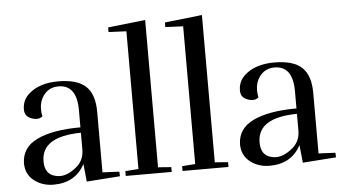

<svg xmlns="http://www.w3.org/2000/svg" viewBox="-53 -856 1699 957"><g transform="rotate(-5 797.0 -377.0)"><path d="M214 -28Q203 -28 191 -31Q138 -43 138 -108Q138 -232 336 -234V-148Q335 -93 293 -61Q252 -28 214 -28ZM40 -108Q40 -52 81 -20Q122 12 178 12Q288 12 335 -78L344 11L511 -1L510 -24L426 -28V-331Q426 -419 383 -459Q340 -499 245 -499Q149 -499 96 -450Q63 -420 63 -374Q63 -340 95 -328Q109 -322 124 -322Q139 -322 152 -332Q148 -349 148 -368Q148 -407 168 -435Q196 -474 244 -474Q336 -474 336 -347V-261Q196 -261 118 -223Q42 -186 40 -108Z M540 0H770V-24L704 -29V-766L517 -745V-722L606 -718V-29L540 -24Z M824 0H1054V-24L988 -29V-766L801 -745V-722L890 -718V-29L824 -24Z M1295 -28Q1284 -28 1272 -31Q1219 -43 1219 -108Q1219 -232 1417 -234V-148Q1416 -93 1374 -61Q1333 -28 1295 -28ZM1121 -108Q1121 -52 1162 -20Q1203 12 1259 12Q1369 12 1416 -78L1425 11L1592 -1L1591 -24L1507 -28V-331Q1507 -419 1464 -459Q1421 -499 1326 -499Q1230 -499 1177 -450Q1144 -420 1144 -374Q1144 -340 1176 -328Q1190 -322 1205 -322Q1220 -322 1233 -332Q1229 -349 1229 -368Q1229 -407 1249 -435Q1277 -474 1325 -474Q1417 -474 1417 -347V-261Q1277 -261 1199 -223Q1123 -186 1121 -108Z"/></g></svg>

Font: Rufina
Style: Regular
Weight: 400
Designer: Martin Sommaruga
Foundry: Martin Sommaruga
Version: Version